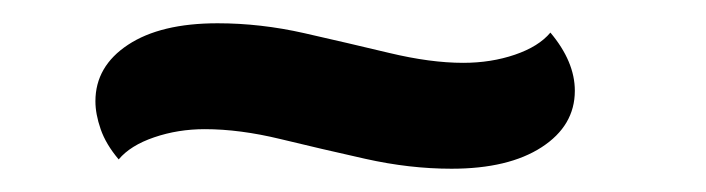

<svg xmlns="http://www.w3.org/2000/svg" viewBox="-20 -313 607 165"><path d="M368 -168Q332 -168 294 -176.5Q256 -185 221 -193.5Q186 -202 156 -202Q133 -202 112.5 -195Q92 -188 82 -176Q71 -189 66.5 -202Q62 -215 62 -226Q62 -256 90 -274.5Q118 -293 167 -293Q204 -293 241.5 -284.5Q279 -276 314.5 -267.5Q350 -259 378 -259Q402 -259 422.5 -266Q443 -273 453 -285Q474 -260 474 -235Q474 -205 445.5 -186.5Q417 -168 368 -168Z"/></svg>

Font: Sansita Swashed Light
Style: Bold
Weight: 700
Version: Version 1.003